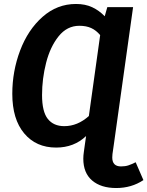

<svg xmlns="http://www.w3.org/2000/svg" viewBox="-20 -728 743 968"><path d="M703 180Q643 220 566 220Q489 220 444.5 182Q400 144 400 72Q400 56 403 36L408 0L414 -42Q353 16 263 16Q162 16 102 -55.5Q42 -127 42 -255Q42 -369 81.5 -473.5Q121 -578 194.5 -643Q268 -708 363 -708Q410 -708 445 -691.5Q480 -675 508 -646L521 -692H651L554 0L547 49Q546 55 546 66Q546 111 590 111Q611 111 626.5 106Q642 101 664 90ZM428 -143 485 -551Q465 -575 440 -586.5Q415 -598 380 -598Q318 -598 275.5 -545Q233 -492 212.5 -411.5Q192 -331 192 -249Q192 -165 221 -128.5Q250 -92 304 -92Q371 -92 428 -143Z"/></svg>

Font: Fira Sans SemiBold
Style: Italic
Weight: 600
Italic angle: -8°
Designer: bBox Type GmbH & Carrois Corporate GbR & Edenspiekermann AG
Foundry: bBox Type GmbH & Carrois Corporate GbR & Edenspiekermann AG
Version: Version 4.301